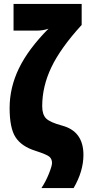

<svg xmlns="http://www.w3.org/2000/svg" viewBox="-20 -780 463 978"><path d="M297 -140Q234 -157 214.5 -177Q195 -197 195 -239Q195 -340 242 -438Q289 -536 396 -653V-760H49V-624H166Q200 -624 227 -634Q124 -530 76.5 -432Q29 -334 29 -230Q29 -127 59.5 -80.5Q90 -34 160 -12Q222 8 233.5 20Q245 32 245 50Q245 65 229 105Q213 145 191 178H355Q405 92 405 9Q405 -111 297 -140Z"/></svg>

Font: Noto Sans Display Condensed Black
Style: Regular
Weight: 900
Width: 3
Designer: Monotype Design team
Foundry: Monotype Imaging Inc.
Version: 1.000